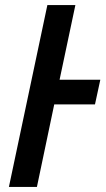

<svg xmlns="http://www.w3.org/2000/svg" viewBox="-20 -734 418 754"><path d="M15 0H125L193 -324H353L374 -421H214L276 -714H166Z"/></svg>

Font: Noto Sans Display SemiCondensed Medium
Style: Italic
Weight: 500
Width: 4
Italic angle: -12°
Designer: Monotype Design Team
Foundry: Monotype Imaging Inc.
Version: Version 1.900